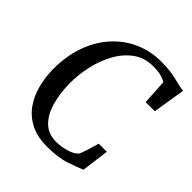

<svg xmlns="http://www.w3.org/2000/svg" viewBox="-206 -889 1034 1034"><g transform="rotate(45 311.5 -372.0)"><path d="M316.5 8Q242.5 8 190.8 -18.8Q139 -45.5 107.2 -90.8Q75.5 -136 60.8 -192.2Q46 -248.5 45.5 -307Q44.5 -408 73.2 -489.8Q102 -571.5 154.5 -630Q207 -688.5 277.2 -720Q347.5 -751.5 429 -751.5Q497.5 -751.5 547.2 -738.5Q597 -725.5 623 -722.5L593 -537.5H523.5L515 -681.5Q500.5 -689.5 478 -696.2Q455.5 -703 415.5 -703Q349.5 -703 301.2 -667.2Q253 -631.5 221.8 -573.5Q190.5 -515.5 176 -447.2Q161.5 -379 162.5 -314Q164 -243 181 -181.5Q198 -120 235.5 -82.5Q273 -45 335.5 -45Q356 -45 381.5 -49.5Q407 -54 430.5 -64Q454 -74 468 -91Q477 -113.5 486.2 -143.2Q495.5 -173 503 -200.5H565L544 -43Q515 -31 459 -11.5Q403 8 316.5 8Z"/></g></svg>

Font: Merriweather Text Regular
Style: Italic
Weight: 400
Italic angle: -7.8°
Designer: Eben Sorkin
Foundry: Eben Sorkin
Version: Version 2.100; ttfautohint (v1.7.19-72a1) -l 8 -r 50 -G 200 